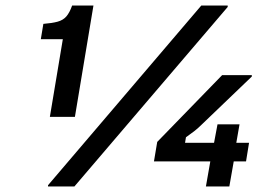

<svg xmlns="http://www.w3.org/2000/svg" viewBox="-20 -670 990 690"><path d="M159.2 -250 205.8 -529.2H126.7L135.8 -584.2Q167.5 -586.7 187.1 -592.1Q206.7 -597.5 218.3 -610.8Q230 -624.2 239.2 -650H315.8L249.2 -250ZM152.5 0V-4.2L703.3 -650H798.3V-645L247.5 0ZM533.3 -90 545 -160 778.3 -400H885V-395L703.3 -220.8Q690.8 -208.3 678.8 -199.2Q666.7 -190 648.3 -176.7L645 -156.7H749.2L761.7 -223.3H840.8L829.2 -156.7H875L864.2 -90H820L804.2 0H720L735.8 -90Z"/></svg>

Font: Familjen Grotesk GF Medium
Style: Italic
Weight: 500
Designer: Anders Wikstroem, Jonas Baeckman, Matilda Gysing, Kristian Moeller
Foundry: Familjen STHML AB
Version: Version 2.000; Beta; Release 4; Build 6